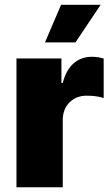

<svg xmlns="http://www.w3.org/2000/svg" viewBox="-20 -793 473 813"><path d="M49.7 0V-545.5H240.1V-441.8H245.7Q260.3 -497.9 292.3 -525.2Q324.2 -552.6 369.3 -552.6Q393.8 -552.6 419 -545.1V-377.8Q390.3 -387.8 346.6 -387.8Q302.6 -387.8 274.1 -359.2Q245.7 -330.6 245.7 -284.1V0ZM170.5 -613.6 238.6 -772.7H406.2L299.7 -613.6Z"/></svg>

Font: Karasuma Gothic
Style: Black
Weight: 900
Designer: Rasmus Andersson / Ryoko Nishizuka
Foundry: Genbu
Version: Version 1.00